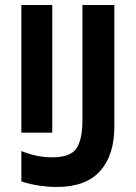

<svg xmlns="http://www.w3.org/2000/svg" viewBox="-20 -734 540 764"><path d="M188 -206V-714H65V-206ZM435 -230V-714H308V-256Q308 -180 284.5 -144Q261 -108 187 -108Q126 -108 65 -133V-12Q103 0 138 5Q173 10 205 10Q322 10 378.5 -53.5Q435 -117 435 -230Z"/></svg>

Font: Noto Sans Mono UI Condensed
Style: Bold
Weight: 700
Width: 3
Designer: Monotype Design team
Foundry: Monotype Imaging Inc.
Version: 1.000